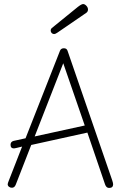

<svg xmlns="http://www.w3.org/2000/svg" viewBox="-20 -920 604 947"><path d="M247 -752Q240 -752 235 -757Q230 -762 230 -769Q230 -777 236 -782L364 -886Q382 -900 390 -900Q398 -900 406 -891.5Q414 -883 414 -873Q414 -863 406 -857L263 -759Q253 -752 247 -752ZM518 7Q504 7 498 -11L411 -266L134 -205L58 -10Q52 6 39 6Q30 6 24 1Q18 -4 18 -11Q18 -16 23 -28L89 -197Q53 -188 49 -188Q32 -188 32 -206Q32 -221 47 -225L106 -238L276 -670Q281 -682 295 -682Q309 -682 313 -670L533 -32Q538 -17 538 -11Q538 7 518 7ZM151 -247 398 -301 292 -608Z"/></svg>

Font: Comic Neue Light
Style: Regular
Weight: 300
Designer: Craig Rozynski
Foundry: Craig Rozynski
Version: Version 2.003